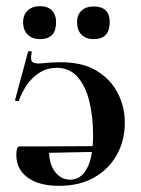

<svg xmlns="http://www.w3.org/2000/svg" viewBox="-20 -591 456 623"><path d="M330 -117 331 -99 129 -95V-116ZM178 -389Q248 -389 293.5 -361.5Q339 -334 362 -289Q385 -244 385 -193Q385 -135 359 -88.5Q333 -42 285.5 -15Q238 12 172 12Q106 12 69.5 -15Q33 -42 33 -88Q33 -99 35 -107.5Q37 -116 44 -116H140Q136 -66 156 -37Q176 -8 208 -8Q243 -8 262.5 -45Q282 -82 282 -152Q282 -212 270 -261.5Q258 -311 232 -341Q206 -371 164 -371Q134 -371 109.5 -356Q85 -341 68 -316.5Q51 -292 41 -264Q40 -262 34 -263Q28 -264 29 -267L71 -423Q73 -426 78.5 -425Q84 -424 83 -421Q77 -394 87 -388.5Q97 -383 121 -386Q145 -389 178 -389ZM110 -464Q85 -464 70 -478.5Q55 -493 55 -519Q55 -543 70 -557Q85 -571 110 -571Q135 -571 148.5 -557Q162 -543 162 -519Q162 -464 110 -464ZM284 -464Q259 -464 244.5 -478.5Q230 -493 230 -519Q230 -543 244.5 -556.5Q259 -570 284 -570Q336 -570 336 -519Q336 -464 284 -464Z"/></svg>

Font: Cormorant Infant Light
Style: Regular
Weight: 300
Designer: Christian Thalmann (Catharsis Fonts)
Foundry: Catharsis Fonts
Version: Version 4.001